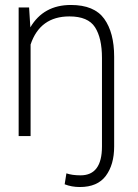

<svg xmlns="http://www.w3.org/2000/svg" viewBox="-20 -563 554 772"><path d="M301 189Q268 189 240 178L247 134Q270 142 304 142Q390 142 390 26V-330Q390 -410 362 -453.5Q334 -497 259 -497Q141 -497 103 -384V-16H55V-533H97L102 -453Q155 -543 265 -543Q359 -543 399 -487.5Q439 -432 439 -335V26Q439 99 405.5 144Q372 189 301 189Z"/></svg>

Font: LXGW 975 Gothic SC 200W
Style: Regular
Weight: 200
Version: Version 2.01;February 25, 2021